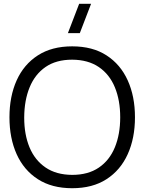

<svg xmlns="http://www.w3.org/2000/svg" viewBox="-20 -980 764 1015"><path d="M402 -805H339L398.5 -960H461.5ZM361.5 15Q254 15 180 -32.8Q106 -80.5 68 -165Q30 -249.5 30 -360Q30 -470.5 68 -555Q106 -639.5 180 -687.2Q254 -735 361.5 -735Q469.5 -735 543.2 -687.2Q617 -639.5 655.2 -555Q693.5 -470.5 693.5 -360Q693.5 -249.5 655.2 -165Q617 -80.5 543.2 -32.8Q469.5 15 361.5 15ZM361.5 -55.5Q446 -55.5 502.5 -94Q559 -132.5 587.2 -201.2Q615.5 -270 615.5 -360Q615.5 -450 587.2 -518.5Q559 -587 502.5 -625.5Q446 -664 361.5 -664.5Q277 -664.5 221 -626Q165 -587.5 136.8 -518.8Q108.5 -450 108 -360Q108 -358.5 108 -357Q108 -269 136 -201.2Q164 -133.5 220.5 -94.8Q277 -56 361.5 -55.5Z"/></svg>

Font: Cns Manrope
Style: Regular
Weight: 400
Designer: Mikhail Sharanda
Foundry: Mikhail Sharanda
Version: Version 4.504